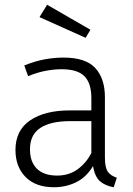

<svg xmlns="http://www.w3.org/2000/svg" viewBox="-20 -776 561 807"><path d="M371 -78Q343 -31 300 -10Q257 11 206 11Q130 11 87.5 -32Q45 -75 45 -146Q45 -228 106.5 -270Q168 -312 274 -312H364V-364Q364 -426 335 -455.5Q306 -485 239 -485Q210 -485 175.5 -479Q141 -473 98 -456L82 -501Q130 -520 170 -527Q210 -534 247 -534Q340 -534 380.5 -490Q421 -446 421 -367V-114Q421 -71 433.5 -54Q446 -37 471 -29L458 11Q423 5 401 -13.5Q379 -32 371 -77ZM364 -267H277Q192 -267 149 -238Q106 -209 106 -149Q106 -95 135.5 -66.5Q165 -38 220 -38Q269 -38 305.5 -64Q342 -90 364 -133ZM340 -617 146 -704 178 -756 360 -651Z"/></svg>

Font: Jldddboxgfspflltxgxzjzlszac
Style: Regular
Weight: 300
Designer: Carrois Corporate & Edenspiekermann
Foundry: Carrois Corporate GbR & Edenspiekermann AG
Version: Version 2.001